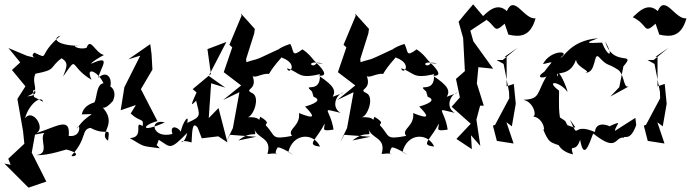

<svg xmlns="http://www.w3.org/2000/svg" viewBox="-41 -671 3177 883"><path d="M111 -388 103 -406 -2 -450 52 -384 14 -349 76 -274 39 -216 65 -68 71 -10 -3 59 8 87 -21 81 90 192 172 164 105 31 120 -52 163 -60C138 -31 191 36 126 42C179 47 276 11 265 17C352 39 281 56 289 43C361 -35 331 -75 375 -83C455 -40 466 -98 456 -24C405 -57 511 -101 422 -186C438 -145 503 -238 478 -209C508 -260 438 -316 447 -228C493 -296 457 -357 411 -313C421 -361 477 -423 379 -378C377 -385 425 -412 437 -418C395 -429 376 -502 357 -451C315 -439 281 -469 322 -460C211 -463 201 -497 237 -507C127 -414 191 -395 117 -429C87 -405 161 -398 58 -420ZM116 -225C95 -296 159 -230 84 -228C153 -254 99 -281 122 -332C222 -351 182 -358 242 -403C278 -382 264 -360 249 -319C322 -421 272 -368 380 -304C348 -371 412 -341 435 -288C397 -285 407 -199 387 -196C462 -205 349 -215 335 -145C422 -146 363 -157 313 -79C325 -118 340 -37 275 -46C284 -137 220 -88 127 -59C170 -83 108 -175 74 -127C93 -196 150 -234 157 -203Z M560 -149C605 -106 621 -131 615 -91C570 -122 627 -38 556 -36C628 7 606 -1 694 11C643 -50 662 60 689 -28C743 4 737 26 820 -60C804 16 761 -39 840 -16C843 -57 841 -119 868 -84L887 -35L963 -44L1005 -16L964 -174L919 -128L930 -288L995 -268L919 -322L1000 -478L913 -445L929 -331L845 -261L863 -246C843 -200 829 -174 861 -208C878 -137 887 -136 820 -106C833 -162 782 -85 790 -39C813 -73 732 -115 752 -55C658 -30 642 -128 717 -108C601 -56 613 -96 683 -114L607 -261L660 -351L656 -422L650 -468L549 -398L604 -415L531 -270L514 -164L584 -188Z M1489 -226C1504 -253 1498 -275 1425 -323C1470 -319 1446 -351 1415 -381C1397 -350 1356 -398 1444 -379C1395 -376 1410 -404 1350 -444C1298 -405 1313 -435 1294 -469C1184 -434 1242 -398 1237 -443C1106 -381 1155 -406 1092 -385L1091 -400L1128 -517L1131 -538L1067 -609L1070 -599L1014 -465L1027 -453L988 -339L1068 -278L985 -211L1060 -247L1030 -82L997 -14L1017 -51L1138 -42L1055 -25C1127 -81 1143 -26 1128 -81C1140 -31 1212 -41 1189 37C1277 27 1203 60 1236 7C1258 4 1347 67 1285 28C1307 -60 1401 -62 1431 3C1363 -4 1414 -26 1452 -103C1453 -79 1432 -65 1493 -75C1477 -174 1427 -175 1525 -152C1476 -182 1512 -245 1540 -245ZM1401 -226C1446 -209 1394 -190 1362 -181C1408 -134 1409 -121 1334 -151C1342 -90 1277 -77 1302 -46C1202 -27 1229 -45 1182 -94C1176 -104 1208 -103 1156 -134C1138 -94 1180 -135 1097 -132C1123 -133 1158 -224 1119 -243C1072 -265 1161 -253 1110 -344C1116 -292 1157 -337 1196 -331C1247 -417 1288 -413 1213 -417C1350 -393 1288 -318 1279 -357C1341 -337 1329 -306 1430 -330C1437 -233 1343 -295 1394 -250Z M2014 -226C2029 -253 2023 -275 1950 -323C1995 -319 1971 -351 1940 -381C1922 -350 1881 -398 1969 -379C1920 -376 1935 -404 1875 -444C1823 -405 1838 -435 1819 -469C1709 -434 1767 -398 1762 -443C1631 -381 1680 -406 1617 -385L1616 -400L1653 -517L1656 -538L1592 -609L1595 -599L1539 -465L1552 -453L1513 -339L1593 -278L1510 -211L1585 -247L1555 -82L1522 -14L1542 -51L1663 -42L1580 -25C1652 -81 1668 -26 1653 -81C1665 -31 1737 -41 1714 37C1802 27 1728 60 1761 7C1783 4 1872 67 1810 28C1832 -60 1926 -62 1956 3C1888 -4 1939 -26 1977 -103C1978 -79 1957 -65 2018 -75C2002 -174 1952 -175 2050 -152C2001 -182 2037 -245 2065 -245ZM1926 -226C1971 -209 1919 -190 1887 -181C1933 -134 1934 -121 1859 -151C1867 -90 1802 -77 1827 -46C1727 -27 1754 -45 1707 -94C1701 -104 1733 -103 1681 -134C1663 -94 1705 -135 1622 -132C1648 -133 1683 -224 1644 -243C1597 -265 1686 -253 1635 -344C1641 -292 1682 -337 1721 -331C1772 -417 1813 -413 1738 -417C1875 -393 1813 -318 1804 -357C1866 -337 1854 -306 1955 -330C1962 -233 1868 -295 1919 -250Z M2168 0 2150 -121 2167 -185H2184L2152 -287L2159 -362L2227 -355L2136 -481L2122 -530L2196 -579L2135 -651C2112 -625 2090 -598 2068 -571L2089 -496L2097 -344L2056 -308L2074 -223L2036 -180L2124 -102L2058 -32L2129 15L2125 -49Z M2297 -512C2351 -499 2399 -503 2422 -587C2370 -579 2324 -700 2290 -620C2242 -665 2197 -611 2175 -592C2247 -558 2222 -509 2280 -562ZM2339 -451 2271 -395H2243L2275 -377L2300 -249L2301 -219L2236 -97L2226 -93L2244 -23L2321 -11L2288 -109L2313 -90L2331 -194L2322 -285L2289 -274V-409L2280 -410Z M2807 -270 2826 -366C2890 -439 2776 -358 2742 -481C2787 -401 2751 -412 2728 -475C2650 -471 2651 -474 2709 -495C2579 -485 2550 -400 2537 -407C2589 -440 2489 -443 2456 -376C2514 -389 2499 -393 2463 -342C2415 -309 2464 -312 2472 -320C2426 -242 2445 -215 2365 -212C2416 -203 2431 -128 2406 -136C2468 -132 2469 -37 2451 -92C2484 -6 2487 -20 2551 5C2513 -53 2511 21 2594 39C2577 -18 2605 39 2627 -28C2644 69 2668 -7 2687 -57C2801 33 2783 -43 2828 -38C2830 -50 2857 -18 2885 -96L2881 -129L2787 -69C2789 -96 2832 -123 2759 -89C2780 -85 2700 -125 2695 -64C2582 -112 2627 -17 2580 -121C2609 -77 2619 -79 2569 -95C2555 -115 2571 -108 2534 -131C2525 -187 2533 -260 2529 -255C2464 -304 2533 -298 2569 -248C2570 -258 2523 -373 2524 -319C2501 -351 2590 -305 2613 -415C2585 -366 2689 -343 2650 -337C2702 -332 2688 -431 2712 -410C2758 -361 2749 -385 2803 -349C2834 -324 2824 -254 2857 -277L2766 -227Z M2991 -512C3045 -499 3093 -503 3116 -587C3064 -579 3018 -700 2984 -620C2936 -665 2891 -611 2869 -592C2941 -558 2916 -509 2974 -562ZM3033 -451 2965 -395H2937L2969 -377L2994 -249L2995 -219L2930 -97L2920 -93L2938 -23L3015 -11L2982 -109L3007 -90L3025 -194L3016 -285L2983 -274V-409L2974 -410Z"/></svg>

Font: Charger Distortion
Style: 2
Weight: 400
Designer: Jasper
Foundry: Cannot Into Space Fonts
Version: Version 0.98